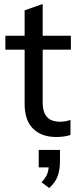

<svg xmlns="http://www.w3.org/2000/svg" viewBox="-20 -683 397 967"><path d="M7 -433V-503H337V-433ZM335 -79V-3Q318 2 300.5 4.5Q283 7 263 7Q189 7 146.5 -35Q104 -77 104 -159V-631L195 -663V-169Q195 -130 206.5 -108.5Q218 -87 237.5 -78.5Q257 -70 282 -70Q296 -70 308 -72Q320 -74 335 -79ZM282 72V131Q282 170 271 202.5Q260 235 228 264L189 235Q212 211 219 190Q226 169 226 145L250 160H175V72Z"/></svg>

Font: Muli Medium
Style: Regular
Weight: 500
Designer: Vernon Adams
Foundry: Vernon Adams
Version: Version 2.100; ttfautohint (v1.8.1.43-b0c9)